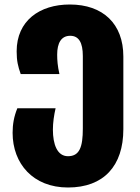

<svg xmlns="http://www.w3.org/2000/svg" viewBox="-20 -583 621 853"><path d="M282 250C441 250 528 154 528 -9V-332C528 -477 438 -563 290 -563C156 -563 54 -491 54 -355C54 -312 60 -288 72 -254H244C236 -289 234 -316 234 -340C234 -392 252 -424 292 -424C330 -424 348 -394 348 -334V-12C348 71 333 111 282 111C234 111 215 58 215 -7C215 -38 220 -72 227 -102H57C42 -65 36 -31 36 7C36 144 127 250 282 250Z"/></svg>

Font: Noto Sans Georgian SemiCondensed Black
Style: Regular
Weight: 900
Width: 4
Designer: Monotype Design Team, Akaki Razmadze
Foundry: Google LLC
Version: Version 2.005